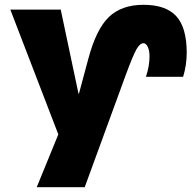

<svg xmlns="http://www.w3.org/2000/svg" viewBox="-20 -560 798 800"><path d="M578 -540Q671 -540 714.5 -492.5Q758 -445 758 -340Q758 -289 743 -240H588Q603 -284 603 -325Q603 -350 595.5 -365Q588 -380 578 -380Q563 -380 548.5 -354.5Q534 -329 503 -245L333 220H133L223 0L23 -520H233L307 -170H309L348 -315Q381 -439 434 -489.5Q487 -540 578 -540Z"/></svg>

Font: Mplus 1p Black
Style: Regular
Weight: 900
Version: Version 1.061